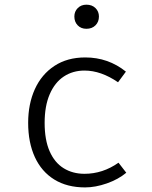

<svg xmlns="http://www.w3.org/2000/svg" viewBox="-20 -795 655 825"><path d="M489.2 -95.9 522.6 -52.8Q488.2 -24.1 439 -6.9Q389.7 10.3 345.6 10.3Q268.2 10.3 213.3 -23.6Q158.5 -57.4 129.7 -120Q101 -182.6 101 -267.2Q101 -348.2 129.7 -411.8Q158.5 -475.4 213.8 -511.8Q269.2 -548.2 346.2 -548.2Q445.1 -548.2 521 -487.2L487.2 -441.5Q413.8 -491.8 343.1 -491.8Q292.8 -491.8 254.1 -466.2Q215.4 -440.5 193.6 -390Q171.8 -339.5 171.8 -267.2Q171.8 -193.8 193.3 -144.9Q214.9 -95.9 253.6 -72.1Q292.3 -48.2 343.1 -48.2Q421.5 -48.2 489.2 -95.9ZM405.1 -724.1Q405.1 -701 390.3 -686.2Q375.4 -671.3 351.3 -671.3Q328.2 -671.3 313.8 -686.2Q299.5 -701 299.5 -724.1Q299.5 -745.6 314.1 -760.3Q328.7 -774.9 351.3 -774.9Q375.4 -774.9 390.3 -760.3Q405.1 -745.6 405.1 -724.1Z"/></svg>

Font: Fira Code Fixed Light
Style: Regular
Weight: 300
Monospace: yes
Designer: Carrois Corporate, Edenspiekermann AG, Nikita Prokopov
Foundry: Carrois Corporate, Edenspiekermann AG, Nikita Prokopov
Version: Version 5.002